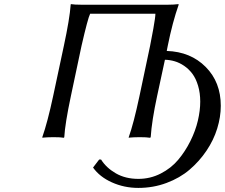

<svg xmlns="http://www.w3.org/2000/svg" viewBox="-20 -668 1095 935"><path d="M796.9 -645Q812 -645 825.2 -645.8Q838.4 -646.5 843.8 -647.5L849.1 -647.9L850.1 -645Q819.8 -559.1 796.9 -444.8L792 -419.9Q908.2 -416 981.7 -342Q1055.2 -268.1 1055.2 -152.8Q1055.2 -98.6 1037.8 -42.2Q1020.5 14.2 985.6 65.9Q950.7 117.7 903.3 158.2Q856 198.7 791 222.9Q726.1 247.1 653.8 247.1Q585 247.1 525.1 220.2Q465.3 193.4 433.1 147.9L462.9 108.9H472.2Q497.1 148.9 543.9 176Q590.8 203.1 653.8 203.1Q711.9 203.1 762.5 177.2Q813 151.4 847.4 110.6Q881.8 69.8 907 19.3Q932.1 -31.2 943.6 -80.6Q955.1 -129.9 955.1 -172.9Q955.1 -215.3 944.6 -250.5Q934.1 -285.6 917 -308.6Q899.9 -331.5 877 -347.2Q854 -362.8 830.6 -369.6Q807.1 -376.5 783.2 -377L745.1 -200.2Q719.2 -80.1 713.9 0L710.9 2.9Q694.3 0 660.2 0Q644.5 0 631.3 0.7Q618.2 1.5 612.3 2L606.9 2.9V0Q630.4 -64.9 659.2 -200.2L710.9 -444.8Q716.3 -470.2 726.6 -527.6Q736.8 -585 736.8 -601.1H418.9Q407.7 -578.6 377 -444.8L325.2 -200.2Q296.9 -66.9 293 0L291 2.9Q275.4 0 240.2 0Q225.1 0 211.7 0.7Q198.2 1.5 192.4 2L187 2.9L186 0Q211.4 -72.3 238.8 -200.2L291 -444.8Q319.3 -576.7 324.2 -645L325.2 -647.9Q342.8 -645 377 -645Z"/></svg>

Font: Linear Smooth
Style: Italic
Weight: 400
Designer: Philipp H. Poll, Flanker
Foundry: Philipp H. Poll, reworked by Flanker
Version: Version 1.061 | FøM Fix